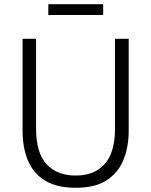

<svg xmlns="http://www.w3.org/2000/svg" viewBox="-20 -877 717 910"><path d="M339 13Q249 13 193.5 -21Q138 -55 112.5 -116Q87 -177 87 -258V-693H151V-267Q151 -153 200.5 -99Q250 -45 339 -45Q427 -45 476 -99.5Q525 -154 525 -267V-693H590V-258Q590 -178 564 -116.5Q538 -55 483 -21Q428 13 339 13ZM209 -806V-857H469V-806Z"/></svg>

Font: Ubuntu Sans Light
Style: Regular
Weight: 300
Designer: Dalton Maag Ltd
Foundry: Dalton Maag Ltd
Version: Version 1.006; ttfautohint (v1.8.4.7-5d5b)